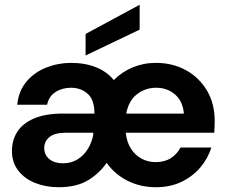

<svg xmlns="http://www.w3.org/2000/svg" viewBox="-20 -771 941 803"><path d="M225 12Q171 12 126.5 -6Q82 -24 56 -58Q30 -92 30 -139Q30 -186 53 -221Q76 -256 123.5 -276Q171 -296 242 -296H375Q375 -354 346.5 -379Q318 -404 277 -404Q240 -404 212 -386Q184 -368 177 -333H52Q58 -391 91 -430Q124 -469 173.5 -488.5Q223 -508 277 -508Q336 -508 382 -489.5Q428 -471 456 -436Q489 -470 534.5 -489Q580 -508 632 -508Q702 -508 757.5 -477.5Q813 -447 845.5 -392.5Q878 -338 878 -264Q878 -254 877.5 -242Q877 -230 876 -216H506Q510 -177 527.5 -149.5Q545 -122 572 -107.5Q599 -93 631 -93Q669 -93 695 -110Q721 -127 735 -154H864Q850 -109 818.5 -71.5Q787 -34 740 -11Q693 12 632 12Q567 12 513.5 -15Q460 -42 426 -90Q396 -46 348 -17Q300 12 225 12ZM243 -88Q277 -88 303.5 -104Q330 -120 347 -147.5Q364 -175 370 -207V-216H258Q209 -216 187 -198Q165 -180 165 -152Q165 -123 186.5 -105.5Q208 -88 243 -88ZM508 -296H749Q745 -347 712.5 -375.5Q680 -404 633 -404Q588 -404 553 -377Q518 -350 508 -296ZM338 -539V-629L564 -751V-647Z"/></svg>

Font: Rethink Sans
Style: Bold
Weight: 700
Designer: The Rethink Sans project authors (Hans Thiessen). DM Sans designed by Colophon Foundry.
Foundry: Rethink Communications LLC
Version: Version 1.001